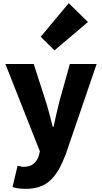

<svg xmlns="http://www.w3.org/2000/svg" viewBox="-20 -973 644 1212"><path d="M143 219C278 219 339 147 395 1L590 -569H421L355 -333C342 -279 329 -226 318 -172H313C298 -228 286 -281 269 -333L193 -569H14L232 -17L224 12C211 52 183 80 129 80C116 80 101 75 91 73L59 208C83 215 106 219 143 219ZM324 -655 535 -834 414 -953 237 -741Z"/></svg>

Font: Noto Sans Korean Black
Style: Bold
Weight: 900
Designer: Ryoko NISHIZUKA (kana & ideographs); Paul D. Hunt (Latin, Greek & Cyrillic); Wenlong ZHANG (bopomofo); Sandoll Communica
Foundry: Adobe Systems Incorporated
Version: Version 1.000;PS 1;hotconv 1.0.78;makeotf.lib2.5.61930